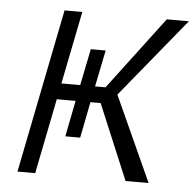

<svg xmlns="http://www.w3.org/2000/svg" viewBox="-44 -572 627 616"><g transform="rotate(5 270.0 -264.0)"><path d="M540 -528.3 332 -273.9 456.5 0H382.3L280.8 -242.2H248L225.1 -126H177.2L200.2 -242.2H139.6L91.3 0H34.2L139.6 -528.3H196.8L149.9 -293.9H210.4L234.4 -411.6H282.2L258.3 -293.9H292L468.8 -528.3Z"/></g></svg>

Font: Franko
Style: Light Italic
Weight: 300
Designer: Google
Version: Version 1.200310; 2013